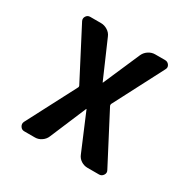

<svg xmlns="http://www.w3.org/2000/svg" viewBox="-124 -637 748 755"><g transform="rotate(30 250.0 -260.0)"><path d="M58.6 -31.2 175.8 -255.9Q177.7 -259.8 175.8 -263.7L58.6 -489.3Q53.7 -500 60.1 -509.8Q66.4 -519.5 78.1 -519.5H127Q142.6 -519.5 156.7 -510.7Q170.9 -502 176.8 -487.3L249 -321.3Q249 -320.3 250 -320.3Q251 -320.3 251 -321.3L323.2 -487.3Q330.1 -502 343.8 -510.7Q357.4 -519.5 373 -519.5H418Q429.7 -519.5 436.5 -509.8Q443.4 -500 437.5 -489.3L320.3 -263.7Q319.3 -259.8 320.3 -255.9L437.5 -31.2Q443.4 -20.5 436.5 -10.3Q429.7 0 418 0H365.2Q349.6 0 335.9 -8.8Q322.3 -17.6 316.4 -33.2L247.1 -197.3Q247.1 -198.2 246.1 -198.2Q245.1 -198.2 245.1 -197.3L175.8 -33.2Q169.9 -18.6 156.2 -9.3Q142.6 0 127 0H78.1Q66.4 0 60.1 -10.3Q53.7 -20.5 58.6 -31.2Z"/></g></svg>

Font: Rounded-L Mgen+ 1m medium
Style: Regular
Weight: 500
Designer: [Source Han Sans]
Ryoko NISHIZUKA  (kana & ideographs); Paul D. Hunt (Latin, Greek & Cyrillic); Wenlong ZHANG  (bopomofo
Version: Version 1.059.20150602